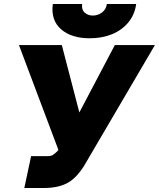

<svg xmlns="http://www.w3.org/2000/svg" viewBox="-20 -936 797 963"><path d="M102 7 136 -153H221Q237 -153 247 -160Q257 -167 267 -177L273 -184L75 -710H290L378 -372L556 -710H757L401 -103Q361 -40 315 -16.5Q269 7 199 7ZM430 -744Q337 -744 285.5 -790Q234 -836 245 -916H392Q388 -888 404.5 -873Q421 -858 446 -858Q470 -858 491 -873Q512 -888 516 -916H663Q656 -863 624 -824Q592 -785 542 -764.5Q492 -744 430 -744Z"/></svg>

Font: Raleway Black
Style: Italic
Weight: 900
Italic angle: -12°
Designer: Matt McInerney, Pablo Impallari, Rodrigo Fuenzalida
Foundry: Matt McInerney, Pablo Impallari, Rodrigo Fuenzalida
Version: Version 4.101;RELEASE